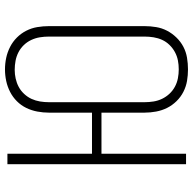

<svg xmlns="http://www.w3.org/2000/svg" viewBox="-22 -764 793 790"><g transform="rotate(-90 375.0 -368.5)"><path d="M485 8Q461 8 437.5 4Q414 0 392.5 -11Q371 -22 354 -39.5Q337 -57 326.5 -78Q316 -99 311.5 -123Q307 -147 307 -171V-348H138V0H95V-735H138V-387H307V-564Q307 -588 311.5 -612Q316 -636 326.5 -657.5Q337 -679 354 -696Q371 -713 392.5 -724Q414 -735 437.5 -740Q461 -745 485 -745Q509 -745 532.5 -740Q556 -735 577.5 -724Q599 -713 616 -696Q633 -679 644 -657.5Q655 -636 659 -612Q663 -588 663 -564V-171Q663 -147 659 -123Q655 -99 644 -78Q633 -57 616 -39.5Q599 -22 578 -11Q557 0 533 4Q509 8 485 8ZM485 -30Q504 -30 522 -33.5Q540 -37 556.5 -46Q573 -55 586 -68.5Q599 -82 606.5 -98.5Q614 -115 617 -133.5Q620 -152 620 -171V-564Q620 -583 617 -601.5Q614 -620 606 -637Q598 -654 585 -667.5Q572 -681 555.5 -689.5Q539 -698 520.5 -701.5Q502 -705 483 -705Q465 -705 447 -701Q429 -697 413 -688.5Q397 -680 384 -666Q371 -652 363.5 -635.5Q356 -619 353 -601Q350 -583 350 -564V-171Q350 -152 353 -133.5Q356 -115 364 -98.5Q372 -82 384.5 -68.5Q397 -55 413.5 -46Q430 -37 448.5 -33.5Q467 -30 485 -30Z"/></g></svg>

Font: Zed Sans Extralight Extended
Style: Regular
Weight: 200
Width: 7
Designer: Belleve Invis
Foundry: Belleve Invis
Version: Version 1.0.0; ttfautohint (v1.8.4)